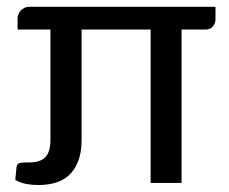

<svg xmlns="http://www.w3.org/2000/svg" viewBox="-20 -526 658 552"><path d="M599.5 -506.5V-470.5Q599.5 -459 592 -450Q584.5 -441 570 -441H502V0H413V-441H214.5V-122Q214.5 -62.5 184.2 -28.2Q154 6 89.5 6Q72.5 6 56 3Q39.5 0 24 -8.5L27.5 -46Q28.5 -50.5 30.5 -53.2Q32.5 -56 36.5 -57.2Q40.5 -58.5 47 -58.8Q53.5 -59 63.5 -59Q96.5 -59 110.8 -74.5Q125 -90 125 -123V-441H30.5V-473Q30.5 -478.5 32.8 -484.5Q35 -490.5 39.2 -495.2Q43.5 -500 50 -503.2Q56.5 -506.5 65 -506.5Z"/></svg>

Font: Lato TR
Style: Regular
Weight: 400
Designer: Lukasz Dziedzic
Foundry: tyPoland Lukasz Dziedzic
Version: Version 1.104 2013